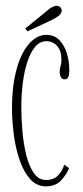

<svg xmlns="http://www.w3.org/2000/svg" viewBox="-20 -650 295 680"><path d="M143 10Q109.5 10 86.5 -16Q63.5 -42 49.2 -83.8Q35 -125.5 28.8 -174Q22.5 -222.5 22.5 -267.5Q22.5 -328 32 -376Q41.5 -424 58.2 -457.5Q75 -491 97 -508.8Q119 -526.5 143.5 -526.5Q172.5 -526.5 190.5 -507.8Q208.5 -489 217 -460.2Q225.5 -431.5 225.5 -401Q225.5 -386 222 -377.5Q218.5 -369 209 -369Q199.5 -369 195.5 -377Q191.5 -385 191.5 -396.5Q191.5 -404.5 193 -410Q194.5 -415.5 196 -422.2Q197.5 -429 197.5 -439Q197.5 -470 182.5 -487Q167.5 -504 143.5 -504Q121 -504 104.5 -484.2Q88 -464.5 77 -431.2Q66 -398 60.8 -356.2Q55.5 -314.5 55.5 -270Q55.5 -229 59.5 -184Q63.5 -139 73.2 -100Q83 -61 100 -36.8Q117 -12.5 143 -12.5Q170.5 -12.5 185.8 -28.8Q201 -45 207.5 -67L224.5 -54.5Q216 -32 196.2 -11Q176.5 10 143 10ZM77.5 -539 69.5 -549 151 -615.5Q158 -621.5 166 -625.5Q174 -629.5 181 -629.5Q186 -629.5 190 -627.2Q194 -625 196.5 -620Q198.5 -616.5 198.5 -612Q198.5 -602.5 188.2 -594.5Q178 -586.5 167 -581Z"/></svg>

Font: Imbue 48pt Thin
Style: Regular
Weight: 250
Designer: Tyler Finck
Foundry: Etcetera Type Company
Version: Version 1.102